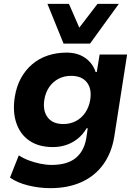

<svg xmlns="http://www.w3.org/2000/svg" viewBox="-20 -790 720 1000"><path d="M242 190Q185 190 127.5 176Q70 162 32 135L78 19Q100 34 129 45Q158 56 189.5 62.5Q221 69 248 69Q329 69 373 34Q417 -1 429 -68L437 -122H431Q412 -89 384 -67Q356 -45 323.5 -34.5Q291 -24 256 -24Q182 -24 133.5 -57Q85 -90 65 -149.5Q45 -209 57 -285Q66 -341 89.5 -383.5Q113 -426 148.5 -456Q184 -486 229.5 -501Q275 -516 327 -516Q384 -516 423.5 -488.5Q463 -461 478 -415H484L499 -506H642L575 -77Q561 7 517.5 67Q474 127 404 158.5Q334 190 242 190ZM310 -144Q346 -144 375.5 -159.5Q405 -175 424.5 -204Q444 -233 450 -271Q459 -327 432.5 -361Q406 -395 350 -395Q314 -395 284.5 -379.5Q255 -364 236 -336Q217 -308 211 -271Q202 -214 228 -179Q254 -144 310 -144ZM311 -563 227 -770H339L393 -646L488 -770H599L449 -563Z"/></svg>

Font: Nunito Sans 6pt ExtraBold
Style: Italic
Weight: 800
Italic angle: -9°
Version: Version 3.101;gftools[0.9.27]